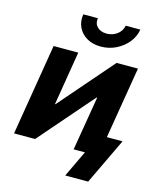

<svg xmlns="http://www.w3.org/2000/svg" viewBox="-132 -847 889 1094"><g transform="rotate(15 312.5 -300.0)"><path d="M512.7 0H367.2L420.4 -318.8H416.5L139.6 0H15.6L104.5 -539.1H250L197.8 -221.7H200.7L476.1 -539.1H602.1ZM363.8 -605.5Q316.4 -605.5 281.7 -625.7Q247.1 -646 230.7 -680.4Q214.4 -714.8 221.2 -757.3H307.1Q301.8 -726.1 321.8 -705.8Q341.8 -685.5 377.4 -685.5Q400.9 -685.5 420.9 -694.8Q440.9 -704.1 454.3 -720.2Q467.8 -736.3 471.2 -757.3H557.6Q550.8 -714.8 522.7 -680.4Q494.6 -646 453.1 -625.7Q411.6 -605.5 363.8 -605.5ZM359.4 156.2 433.6 0H394L413.1 -116.2H624.5L494.6 156.2Z"/></g></svg>

Font: Inter 18pt
Style: Bold Italic
Weight: 700
Italic angle: -9.3988°
Designer: Rasmus Andersson
Foundry: rsms
Version: Version 4.001;git-66647c0bb